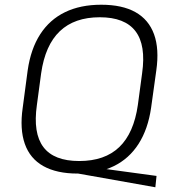

<svg xmlns="http://www.w3.org/2000/svg" viewBox="-20 -727 734 812"><path d="M271 0 296 -30 642 17 637 65ZM308 7Q220 7 163.5 -24.5Q107 -56 85 -118.5Q63 -181 76 -271L97 -429Q110 -520 150 -582Q190 -644 255 -675.5Q320 -707 408 -707Q497 -707 553 -675.5Q609 -644 631.5 -582Q654 -520 641 -429L619 -271Q606 -181 566 -118.5Q526 -56 461.5 -24.5Q397 7 308 7ZM315 -46Q423 -46 484.5 -105Q546 -164 563 -283L581 -417Q598 -536 553 -595Q508 -654 402 -654Q295 -654 233 -595Q171 -536 154 -417L136 -283Q119 -164 163.5 -105Q208 -46 315 -46Z"/></svg>

Font: Pathway Extreme 8pt Thin 12pt Thin
Style: Italic
Weight: 250
Italic angle: -8°
Version: Version 1.001;gftools[0.9.26]